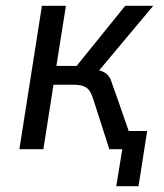

<svg xmlns="http://www.w3.org/2000/svg" viewBox="-20 -516 568 664"><path d="M382 128 403 0H370L380 -63H489L459 128ZM47 0 125 -496H208L175 -288H245L413 -496H510L309 -256L306 -277Q336 -271 348 -261Q360 -251 365.5 -233.5Q371 -216 383 -184L447 0H358L308 -156Q301 -179 294.5 -193.5Q288 -208 274.5 -215.5Q261 -223 233 -223H165L130 0Z"/></svg>

Font: Nunito Sans 7pt Condensed
Style: Italic
Weight: 400
Width: 3
Italic angle: -9°
Designer: Vernon Adams
Foundry: Vernon Adams
Version: Version 3.101;gftools[0.9.27]